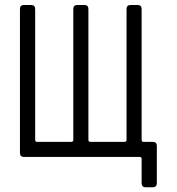

<svg xmlns="http://www.w3.org/2000/svg" viewBox="-20 -645 727 789"><path d="M562 -607.9V-70.3Q562 -62 570.3 -62H607.9Q624.5 -62 624.5 -45.4V106.9Q624.5 124.5 607.9 124.5H578.6Q562 124.5 562 106.9V7.3Q562 0 553.7 0H78.6Q62 0 62 -16.6V-607.9Q62 -624.5 78.6 -624.5H107.9Q124.5 -624.5 124.5 -607.9V-70.3Q124.5 -62 132.8 -62H272.9Q281.2 -62 281.2 -70.3V-607.9Q281.2 -624.5 297.9 -624.5H326.7Q343.3 -624.5 343.3 -607.9V-70.3Q343.3 -62 351.6 -62H491.7Q500 -62 500 -70.3V-607.9Q500 -624.5 516.6 -624.5H545.4Q562 -624.5 562 -607.9Z"/></svg>

Font: GOSTRUS
Style: type_B
Weight: 400
Designer: Юрий и Татьяна Кривогуз
Version: Version 02.00